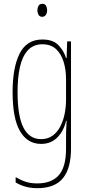

<svg xmlns="http://www.w3.org/2000/svg" viewBox="-20 -744 462 1006"><path d="M202 -537Q258 -537 286.5 -507Q315 -477 326 -440H329L332 -527H352V35Q352 138 309.5 190Q267 242 175 242Q112 242 62 212V184Q89 200 115 208.5Q141 217 175 217Q250 217 288 174Q326 131 326 35V-12Q326 -35 326.5 -57.5Q327 -80 329 -111H326Q315 -60 281.5 -25Q248 10 195 10Q124 10 85 -56.5Q46 -123 46 -262Q46 -390 83 -463.5Q120 -537 202 -537ZM202 -512Q155 -512 126 -480.5Q97 -449 84.5 -393Q72 -337 72 -262Q72 -135 103 -75Q134 -15 195 -15Q231 -15 256 -33.5Q281 -52 296.5 -82.5Q312 -113 319 -149Q326 -185 326 -221V-329Q326 -378 313.5 -419.5Q301 -461 274 -486.5Q247 -512 202 -512ZM202 -724Q216 -724 221.5 -713.5Q227 -703 227 -691Q227 -675 220 -665.5Q213 -656 201 -656Q188 -656 182 -666.5Q176 -677 176 -690Q176 -702 181.5 -713Q187 -724 202 -724Z"/></svg>

Font: Noto Sans Thai ExtCond Thin
Style: Regular
Weight: 100
Width: 2
Designer: Monotype Design Team
Foundry: Monotype Imaging Inc.
Version: Version 2.002; ttfautohint (v1.8.4.7-5d5b)